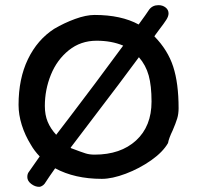

<svg xmlns="http://www.w3.org/2000/svg" viewBox="-20 -694 765 745"><path d="M518 -599Q548 -640 559 -657Q572 -674 595 -674Q611 -674 622.5 -665Q634 -656 634 -642Q634 -631 625.5 -617.5Q617 -604 597 -578L583 -559L579 -553Q631 -500 652 -435.5Q673 -371 673 -274Q673 -252 667.5 -234Q662 -216 650 -188Q635 -157 632 -139Q612 -104 566.5 -72Q521 -40 468 -20Q415 0 375 0Q270 0 194 -41L173 -11Q157 13 153 19Q149 24 143 27.5Q137 31 132 31Q116 31 101 19.5Q86 8 86 -7Q86 -20 92 -27L134 -87Q113 -109 100 -132Q77 -169 64.5 -209Q52 -249 52 -287Q52 -389 88.5 -464.5Q125 -540 190 -582Q229 -605 271.5 -620.5Q314 -636 347 -636Q450 -636 518 -599ZM355 -536Q293 -536 247 -499Q201 -462 177.5 -404Q154 -346 154 -283Q154 -248 165 -221.5Q176 -195 198 -171Q203 -178 250 -239L349 -370L458 -517Q413 -536 355 -536ZM347 -94Q448 -94 508 -149Q568 -204 568 -300Q568 -361 557 -401Q546 -441 519 -472L440 -366Q423 -343 370.5 -274.5Q318 -206 254 -121L256 -119Q298 -103 313 -98.5Q328 -94 347 -94Z"/></svg>

Font: Itim
Style: Regular
Weight: 400
Designer: Suppakit Chalermlarp
Version: Version 1.002g